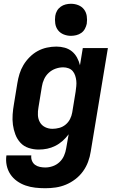

<svg xmlns="http://www.w3.org/2000/svg" viewBox="-20 -785 640 1018"><path d="M220 213Q193 213 166.5 210Q140 207 115.5 198.5Q91 190 70 175Q49 160 35 139Q21 118 15.5 92Q10 66 14 39H146Q144 54 149.5 67.5Q155 81 166 89Q177 97 191.5 100Q206 103 220 103Q240 103 260 96Q280 89 295.5 74.5Q311 60 319.5 40.5Q328 21 331 1L344 -73Q330 -54 312 -38Q294 -22 273 -11.5Q252 -1 230 3.5Q208 8 185 8Q158 8 132 -0.5Q106 -9 88.5 -28Q71 -47 61.5 -72Q52 -97 48.5 -123.5Q45 -150 47 -178Q49 -206 54 -234L72 -344Q76 -369 83.5 -393.5Q91 -418 104.5 -440.5Q118 -463 137.5 -482.5Q157 -502 180 -514.5Q203 -527 228.5 -532.5Q254 -538 279 -538Q302 -538 323.5 -532Q345 -526 361.5 -512.5Q378 -499 388.5 -479.5Q399 -460 404 -439L419 -530H552L461 19Q457 46 447 73Q437 100 420 123.5Q403 147 379.5 165Q356 183 329.5 194Q303 205 275.5 209Q248 213 220 213ZM258 -102Q276 -102 294.5 -107Q313 -112 328 -124.5Q343 -137 351.5 -154Q360 -171 363 -189L381 -299Q383 -314 384.5 -328.5Q386 -343 384.5 -357Q383 -371 378.5 -384.5Q374 -398 365.5 -408Q357 -418 343.5 -423Q330 -428 315 -428Q295 -428 275 -421Q255 -414 239 -399.5Q223 -385 214 -365.5Q205 -346 202 -326L184 -216Q180 -195 181 -174.5Q182 -154 191.5 -137Q201 -120 219 -111Q237 -102 258 -102ZM356 -595Q336 -595 317.5 -602.5Q299 -610 287.5 -625Q276 -640 273 -660Q270 -680 273 -701Q275 -715 282.5 -728Q290 -741 302 -749.5Q314 -758 328 -761.5Q342 -765 356 -765Q377 -765 395.5 -757.5Q414 -750 425.5 -735Q437 -720 440 -700Q443 -680 440 -659Q437 -645 430 -632Q423 -619 411 -610.5Q399 -602 384.5 -598.5Q370 -595 356 -595Z"/></svg>

Font: Iosevka Curly XBdEx
Style: Italic
Weight: 800
Width: 7
Italic angle: -9°
Monospace: yes
Designer: Belleve Invis
Foundry: Belleve Invis
Version: Version 11.1.0; ttfautohint (v1.8.3)